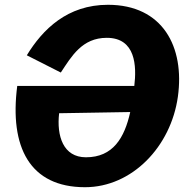

<svg xmlns="http://www.w3.org/2000/svg" viewBox="-20 -772 779 802"><path d="M52 -413C19 -158 104 10 335 10C532 10 694 -160 723 -368C752 -576 660 -752 431 -752C261 -752 158 -649 92 -541L234 -469C279 -537 323 -614 426 -614C547 -614 551 -496 541 -413ZM524 -304C500 -196 452 -115 339 -115C244 -115 216 -204 227 -299Z"/></svg>

Font: Cheyenne Sans
Style: Bold Italic
Weight: 700
Italic angle: -8.13011°
Designer: The Public Sans project authors (U.S. Web Design System), Libre Franklin designed by Pablo Impallari and Rodrigo Fuenzal
Foundry: The Cheyenne Sans Project Authors
Version: Version 2.007